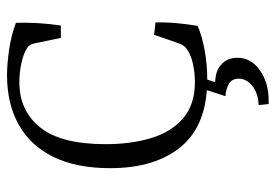

<svg xmlns="http://www.w3.org/2000/svg" viewBox="-142 -474 803 560"><g transform="rotate(-90 260.0 -194.5)"><path d="M308 8Q176 8 112.5 -67.5Q49 -143 49 -275Q49 -374 82 -441Q115 -508 176 -542Q237 -576 320 -576Q352 -576 394 -570Q436 -564 473 -550Q474 -520 472 -485.5Q470 -451 465 -419H429L413 -496Q411 -505 407 -510.5Q403 -516 395 -520Q382 -528 355.5 -534Q329 -540 299 -540Q217 -540 168 -479.5Q119 -419 119 -288Q119 -214 137 -155Q155 -96 195 -62Q235 -28 300 -28Q326 -28 352 -33.5Q378 -39 394 -50Q402 -55 406 -61Q410 -67 413 -75L438 -147L474 -143Q475 -115 472 -82Q469 -49 464 -20Q434 -7 392.5 0.5Q351 8 308 8ZM316 -19 300 31Q303 31 308 31.5Q313 32 318 33Q341 37 356 53.5Q371 70 371 96Q371 136 334.5 161.5Q298 187 248 187Q243 187 241 187Q239 187 236 187L233 158Q269 156 289.5 139Q310 122 310 100Q310 79 294 70.5Q278 62 259 61L285 -19Z"/></g></svg>

Font: Yrsa Light
Style: Regular
Weight: 300
Designer: Anna Giedrys (Yrsa+Rasa design), David Brezina (Yrsa art-direction, Rasa art-direction, design)
Foundry: Rosetta Type Foundry
Version: Version 2.004